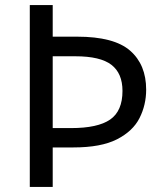

<svg xmlns="http://www.w3.org/2000/svg" viewBox="-20 -734 645 754"><path d="M554 -382Q554 -322 528 -270.5Q502 -219 439.5 -187Q377 -155 268 -155H187V0H97V-714H187V-590H283Q428 -590 491 -535Q554 -480 554 -382ZM259 -231Q364 -231 412.5 -264.5Q461 -298 461 -377Q461 -446 417.5 -479.5Q374 -513 276 -513H187V-231Z"/></svg>

Font: Noto Sans NKo
Style: Regular
Weight: 400
Designer: Monotype Design Team
Foundry: Monotype Imaging Inc.
Version: Version 2.003; ttfautohint (v1.8.4.7-5d5b)